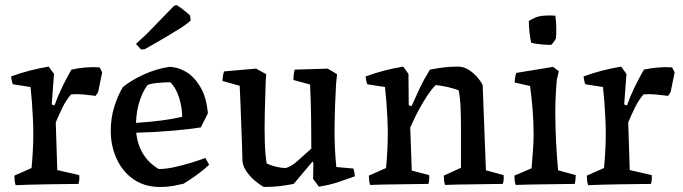

<svg xmlns="http://www.w3.org/2000/svg" viewBox="-20 -729 2707 761"><path d="M42 5Q39 -5 38 -14Q37 -23 37 -33L105 -63Q108 -92 110 -129Q112 -166 112 -199Q112 -225 110.5 -258.5Q109 -292 106.5 -325Q104 -358 101 -384L31 -395Q28 -402 26.5 -410Q25 -418 24 -426Q59 -439 97.5 -449Q136 -459 173 -465L194 -436L185 -315L196 -311Q209 -348 226 -383Q243 -418 263 -453Q289 -459 318.5 -461.5Q348 -464 375 -462L385 -442L369 -364L359 -349Q336 -352 310.5 -354.5Q285 -357 262 -355Q243 -334 228 -303.5Q213 -273 201 -244L207 -55L294 -35Q296 -17 291 0Q274 0 240.5 0.5Q207 1 168.5 1.5Q130 2 95.5 3Q61 4 42 5Z M613 12Q554 12 510.5 -17.5Q467 -47 443 -98Q419 -149 419 -211Q419 -261 433 -306Q447 -351 467 -384Q502 -412 550.5 -434Q599 -456 651 -464Q683 -464 716 -445Q749 -426 773.5 -385.5Q798 -345 804 -280L776 -224Q732 -217 664.5 -211Q597 -205 520 -203Q530 -107 609 -59Q637 -59 671 -66.5Q705 -74 738 -84Q771 -94 794 -103L809 -76Q789 -57 763 -38Q737 -19 708 -1Q696 2 670.5 7Q645 12 613 12ZM519 -242Q629 -249 702 -266Q702 -304 689.5 -343Q677 -382 655 -403Q634 -403 606 -400.5Q578 -398 565 -392Q547 -369 534 -330.5Q521 -292 519 -242ZM539 -533 519 -555 563 -596 669 -705 678 -709Q683 -708 700 -695.5Q717 -683 733 -668L736 -649Q732 -641 689 -613.5Q646 -586 554 -534Z M1025 12Q1009 3 990 -13Q971 -29 957 -49.5Q943 -70 941 -90Q941 -111 939.5 -147Q938 -183 936.5 -225.5Q935 -268 933.5 -311Q932 -354 930 -389L862 -408Q862 -427 868 -446L995 -457L1035 -435L1033 -403Q1031 -342 1029.5 -281Q1028 -220 1029.5 -168Q1031 -116 1037 -81Q1057 -72 1077 -67.5Q1097 -63 1112 -63Q1133 -68 1157.5 -89.5Q1182 -111 1214 -140Q1214 -205 1213 -267Q1212 -329 1209 -394L1143 -412Q1143 -422 1144 -432Q1145 -442 1148 -453L1279 -457L1316 -435L1312 -396Q1307 -310 1306 -227.5Q1305 -145 1313 -67L1381 -61Q1386 -45 1386 -30Q1356 -19 1321.5 -7.5Q1287 4 1244 11L1221 -20L1222 -83L1219 -89Q1200 -66 1181.5 -44.5Q1163 -23 1144 0Q1118 5 1090.5 8.5Q1063 12 1025 12Z M1447 4Q1444 -5 1443 -14.5Q1442 -24 1442 -33L1510 -63Q1513 -92 1515 -129Q1517 -166 1517 -199Q1517 -225 1515.5 -258.5Q1514 -292 1511.5 -325Q1509 -358 1506 -384L1436 -395Q1433 -402 1431.5 -410Q1430 -418 1429 -426Q1464 -439 1502.5 -449Q1541 -459 1578 -465L1599 -436L1600 -312L1611 -308Q1626 -342 1643 -378Q1660 -414 1684 -453Q1715 -459 1740 -462Q1765 -465 1796 -465Q1816 -465 1835.5 -453.5Q1855 -442 1870 -425Q1885 -408 1893 -392Q1896 -307 1899.5 -222.5Q1903 -138 1906 -54L1976 -35Q1978 -17 1973 0Q1957 0 1927 0.5Q1897 1 1861 1.5Q1825 2 1793.5 2.5Q1762 3 1744 4Q1741 -5 1740 -14.5Q1739 -24 1739 -33L1807 -64V-229Q1807 -262 1805.5 -301.5Q1804 -341 1798 -371Q1780 -378 1756.5 -383.5Q1733 -389 1707 -392Q1687 -373 1658.5 -326Q1630 -279 1606 -223L1612 -53L1681 -35Q1683 -17 1678 0Q1663 0 1632 0.5Q1601 1 1564.5 1.5Q1528 2 1496 2.5Q1464 3 1447 4Z M2024 4Q2021 -5 2020 -14Q2019 -23 2019 -33L2087 -62Q2089 -92 2092 -128Q2095 -164 2095 -194Q2095 -240 2091.5 -288Q2088 -336 2081 -388L2020 -402Q2020 -420 2026 -440L2172 -464L2195 -447L2187 -413Q2184 -380 2182.5 -347.5Q2181 -315 2181 -282Q2181 -226 2184 -167.5Q2187 -109 2192 -54L2262 -35Q2262 -27 2261 -17.5Q2260 -8 2258 0Q2242 0 2210.5 0.5Q2179 1 2143 1.5Q2107 2 2074.5 2.5Q2042 3 2024 4ZM2085 -560Q2081 -580 2078.5 -603.5Q2076 -627 2076 -646Q2084 -651 2095.5 -656.5Q2107 -662 2116 -664Q2129 -667 2146.5 -667.5Q2164 -668 2181 -667Q2185 -642 2185 -614Q2185 -586 2183 -576Q2183 -574 2174.5 -562.5Q2166 -551 2164 -551Q2152 -551 2126.5 -553Q2101 -555 2085 -560Z M2311 5Q2308 -5 2307 -14Q2306 -23 2306 -33L2374 -63Q2377 -92 2379 -129Q2381 -166 2381 -199Q2381 -225 2379.5 -258.5Q2378 -292 2375.5 -325Q2373 -358 2370 -384L2300 -395Q2297 -402 2295.5 -410Q2294 -418 2293 -426Q2328 -439 2366.5 -449Q2405 -459 2442 -465L2463 -436L2454 -315L2465 -311Q2478 -348 2495 -383Q2512 -418 2532 -453Q2558 -459 2587.5 -461.5Q2617 -464 2644 -462L2654 -442L2638 -364L2628 -349Q2605 -352 2579.5 -354.5Q2554 -357 2531 -355Q2512 -334 2497 -303.5Q2482 -273 2470 -244L2476 -55L2563 -35Q2565 -17 2560 0Q2543 0 2509.5 0.5Q2476 1 2437.5 1.5Q2399 2 2364.5 3Q2330 4 2311 5Z"/></svg>

Font: Labrada Medium
Style: Regular
Weight: 500
Designer: Mercedes Jáuregui
Foundry: Omnibus-Type Team
Version: Version 1.000; ttfautohint (v1.8.4.7-5d5b)